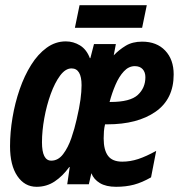

<svg xmlns="http://www.w3.org/2000/svg" viewBox="-20 -716 704 746"><path d="M122.1 9.8Q75.7 9.8 47.4 -32Q19 -73.7 19 -147.9Q19 -202.1 28.6 -259Q38.1 -315.9 56.4 -368.9Q74.7 -421.9 101.1 -463.9Q127.4 -505.9 161.4 -530.5Q195.3 -555.2 235.8 -555.2Q265.1 -555.2 290.8 -539.6Q316.4 -523.9 329.1 -490.2H331.1L345.2 -544.9H430.2L421.9 -501Q442.4 -522.5 468.5 -538.3Q494.6 -554.2 532.2 -554.2Q588.9 -554.2 621.8 -519.5Q654.8 -484.9 654.8 -426.8Q654.8 -331.1 584.5 -282Q514.2 -232.9 397 -232.9H388.2Q384.8 -219.2 383.8 -205.3Q382.8 -191.4 382.8 -178.2Q382.8 -133.3 399.7 -110.6Q416.5 -87.9 455.1 -87.9Q485.8 -87.9 517.1 -98.1Q548.3 -108.4 586.9 -129.9L566.9 -26.9Q531.7 -6.8 500.5 1.5Q469.2 9.8 431.2 9.8Q392.1 9.8 368.2 -4.6Q344.2 -19 335 -43L325.2 0H241.2L251 -66.9H249Q223.6 -31.7 192.4 -11Q161.1 9.8 122.1 9.8ZM405.8 -319.8H409.2Q485.8 -319.8 515.4 -347.2Q544.9 -374.5 544.9 -416Q544.9 -435.5 534.2 -447.3Q523.4 -459 503.9 -459Q480 -459 461.2 -438.7Q442.4 -418.5 428.7 -386.5Q415 -354.5 405.8 -319.8ZM179.2 -91.8Q206.1 -91.8 225.3 -117.2Q244.6 -142.6 257.3 -179.7Q270 -216.8 277.8 -252Q288.6 -298.3 292.7 -329.3Q296.9 -360.4 296.9 -384.8Q296.9 -450.2 257.8 -450.2Q234.4 -450.2 213.6 -422.4Q192.9 -394.5 177 -350.6Q161.1 -306.6 152.1 -256.8Q143.1 -207 143.1 -163.1Q143.1 -91.8 179.2 -91.8ZM271 -607.9 289.1 -695.8H550.3L532.2 -607.9Z"/></svg>

Font: Open Sans Condensed
Style: Bold Italic
Weight: 700
Width: 3
Italic angle: -12°
Designer: Monotype Design Team
Foundry: Monotype Imaging Inc.
Version: Version 3.003; ttfautohint (v1.8.4)